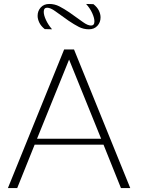

<svg xmlns="http://www.w3.org/2000/svg" viewBox="-20 -950 718 970"><path d="M20 0 304 -700H354L638 0H591L503 -219H155L67 0ZM167 -249H491L329 -649ZM206 -803Q187 -818 178.5 -836Q170 -854 170 -870Q170 -895 186 -912.5Q202 -930 229 -930Q256 -930 279.5 -918Q303 -906 331 -887Q375 -856 399 -838.5Q423 -821 440 -821Q457 -821 457 -842Q457 -859 446 -883.5Q435 -908 415 -930L452 -929Q471 -914 479.5 -896.5Q488 -879 488 -862Q488 -837 472 -819.5Q456 -802 429 -802Q402 -802 378.5 -814Q355 -826 327 -845Q283 -876 259 -893.5Q235 -911 218 -911Q201 -911 201 -890Q201 -873 212.5 -848.5Q224 -824 243 -802Z"/></svg>

Font: Panamera Light
Style: Regular
Weight: 300
Designer: Bastien Sozeau
Foundry: NBR — Bastien Sozeau
Version: Version 3.002; ttfautohint (v1.8.4.7-5d5b);gftools[0.9.33]